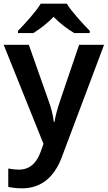

<svg xmlns="http://www.w3.org/2000/svg" viewBox="-20 -786 587 1046"><path d="M344 -766H202C175 -721 115 -656 78 -618V-606H162C197 -628 237 -658 272 -694C307 -658 349 -627 384 -606H469V-618C433 -655 371 -721 344 -766ZM0 -542 217 -2 201 42C181 97 146 138 84 138C61 138 39 135 25 132V232C43 236 67 240 100 240C204 240 275 180 316 72L547 -542H411L307 -236C294 -197 282 -156 277 -122H273C269 -160 259 -197 245 -236L137 -542Z"/></svg>

Font: Noto Sans Ol Chiki SemiBold
Style: Regular
Weight: 600
Designer: Monotype Design Team, Lewis McGuffie
Foundry: Monotype Imaging Inc.
Version: Version 2.003